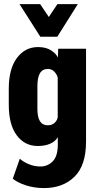

<svg xmlns="http://www.w3.org/2000/svg" viewBox="-20 -728 487 960"><path d="M43.9 165.5Q68.4 185.5 110.4 199Q152.3 212.4 199.7 212.4Q294.4 212.4 352.3 155.8Q410.2 99.1 410.2 -20V-484.4H271L269.5 -442.4H268.1Q260.3 -460 235.1 -476.3Q210 -492.7 170.4 -492.7Q105 -492.7 64.5 -438Q23.9 -383.3 23.9 -284.7V-204.6Q23.9 -105 63.7 -51.5Q103.5 2 168.9 2Q204.6 2 230.5 -9.3Q256.3 -20.5 269 -42V-4.9Q269 53.2 243.4 78.9Q217.8 104.5 182.6 104.5Q151.9 104.5 123.8 92.8Q95.7 81.1 79.1 65.4ZM167 -183.6V-297.4Q167 -340.3 179.7 -361.8Q192.4 -383.3 219.7 -383.3Q238.3 -383.3 251.2 -370.1Q264.2 -356.9 268.6 -339.8V-141.6Q265.6 -125 252.4 -113.3Q239.3 -101.6 218.8 -101.6Q192.4 -101.6 179.7 -122.1Q167 -142.6 167 -183.6ZM181.6 -544.4H266.6L369.1 -707.5H267.1L224.1 -643.1L180.7 -707.5H77.6Z"/></svg>

Font: Roboto Flex
Style: wght 700 wdth 25 opsz 34 GRAD 0.00 slnt 0.00 XTRA 468 XOPQ 96 YOPQ 79 YTLC 514 YTUC 712 YTAS 750 YTDE -203.00 YTFI 738
Weight: 700
Width: 1
Designer: Berlow after Robertson
Foundry: Google
Version: Version 3.100